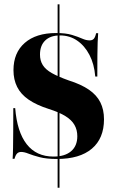

<svg xmlns="http://www.w3.org/2000/svg" viewBox="-20 -738 539 905"><path d="M251.6 146.8V-717.7H260.5V146.8ZM248.4 11.3Q198.4 11.3 166.5 2.8Q134.7 -5.6 114.5 -13.7Q94.4 -21.8 79.8 -21.8Q67.7 -21.8 60.5 -14.5Q53.2 -7.3 48.4 10.5H39.5Q41.1 -12.1 41.5 -41.5Q41.9 -71 42.3 -116.1Q42.7 -161.3 42.7 -228.2H51.6Q60.5 -116.1 106 -58.1Q151.6 0 232.3 0Q285.5 0 314.9 -25Q344.4 -50 344.4 -96Q344.4 -125.8 331 -149.2Q317.7 -172.6 288.3 -190.7Q258.9 -208.9 210.5 -224.2Q152.4 -242.7 115.3 -268.1Q78.2 -293.5 60.9 -328.2Q43.5 -362.9 43.5 -407.3Q43.5 -489.5 96.8 -535.9Q150 -582.3 244.4 -582.3Q290.3 -582.3 319.4 -573.4Q348.4 -564.5 367.3 -556Q386.3 -547.6 402.4 -547.6Q415.3 -547.6 422.2 -555.2Q429 -562.9 433.1 -581.5H442.7Q441.1 -562.1 440.3 -538.7Q439.5 -515.3 439.1 -477.4Q438.7 -439.5 438.7 -377.4H429Q424.2 -436.3 401.6 -479.4Q379 -522.6 343.5 -546.8Q308.1 -571 262.9 -571Q217.7 -571 193.1 -547.2Q168.5 -523.4 168.5 -480.6Q168.5 -452.4 181.5 -431.5Q194.4 -410.5 224.2 -393.5Q254 -376.6 304 -358.9Q362.9 -340.3 399.6 -314.9Q436.3 -289.5 453.2 -255.2Q470.2 -221 470.2 -175.8Q470.2 -85.5 412.9 -37.1Q355.6 11.3 248.4 11.3Z"/></svg>

Font: Playfair 144pt SemiCondensed Black
Style: Regular
Weight: 900
Width: 4
Designer: Claus Eggers Sørensen
Foundry: Claus Eggers Sørensen
Version: Version 2.203